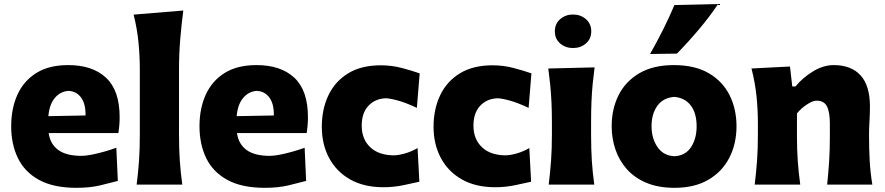

<svg xmlns="http://www.w3.org/2000/svg" viewBox="-20 -902 4325 938"><path d="M354 15.6Q241.7 15.6 171.1 -22.9Q100.6 -61.5 67.6 -129.4Q34.7 -197.3 34.7 -285.2Q34.7 -372.6 65.4 -439.9Q96.2 -507.3 158 -545.7Q219.7 -584 313 -584Q432.1 -584 498.3 -522Q564.5 -460 564.5 -330.1Q564.5 -306.2 562.7 -288.1Q561 -270 558.6 -252H217.8Q225.1 -198.7 264.2 -169.7Q303.2 -140.6 378.4 -140.6Q397.9 -140.6 427 -146.2Q456.1 -151.9 488.3 -160.9Q520.5 -169.9 548.3 -180.2L555.7 -18.1Q520 -8.8 470.2 3.4Q420.4 15.6 354 15.6ZM397.9 -337.9Q398.9 -394.5 376.2 -425.3Q353.5 -456.1 314.9 -458Q274.9 -455.6 248 -423.6Q221.2 -391.6 216.3 -334.5Z M647.5 0Q655.3 -60.1 659.2 -116.9Q663.1 -173.8 663.1 -244.6V-560.5Q663.1 -629.4 656.5 -695.8Q649.9 -762.2 632.8 -830.6L875.5 -850.6Q866.7 -783.7 860.6 -711.4Q854.5 -639.2 854.5 -560.5V-244.6Q854.5 -173.8 858.4 -116.9Q862.3 -60.1 870.6 0Z M1273.9 15.6Q1161.6 15.6 1091.1 -22.9Q1020.5 -61.5 987.5 -129.4Q954.6 -197.3 954.6 -285.2Q954.6 -372.6 985.4 -439.9Q1016.1 -507.3 1077.9 -545.7Q1139.6 -584 1232.9 -584Q1352.1 -584 1418.2 -522Q1484.4 -460 1484.4 -330.1Q1484.4 -306.2 1482.7 -288.1Q1481 -270 1478.5 -252H1137.7Q1145 -198.7 1184.1 -169.7Q1223.1 -140.6 1298.3 -140.6Q1317.9 -140.6 1346.9 -146.2Q1376 -151.9 1408.2 -160.9Q1440.4 -169.9 1468.3 -180.2L1475.6 -18.1Q1439.9 -8.8 1390.1 3.4Q1340.3 15.6 1273.9 15.6ZM1317.9 -337.9Q1318.8 -394.5 1296.1 -425.3Q1273.4 -456.1 1234.9 -458Q1194.8 -455.6 1168 -423.6Q1141.1 -391.6 1136.2 -334.5Z M1853.5 12.7Q1757.8 12.7 1690.7 -25.4Q1623.5 -63.5 1587.9 -130.1Q1552.2 -196.8 1552.2 -282.7Q1552.2 -369.1 1584.7 -437Q1617.2 -504.9 1681.2 -543.9Q1745.1 -583 1840.8 -583Q1894 -583 1944.3 -569.6Q1994.6 -556.2 2030.3 -543.5L2016.6 -375Q1962.9 -400.4 1923.1 -411.1Q1883.3 -421.9 1863.3 -421.9Q1811.5 -419.4 1779.3 -384.5Q1747.1 -349.6 1747.1 -288.1Q1747.1 -222.7 1788.1 -183.3Q1829.1 -144 1902.8 -143.1Q1925.8 -143.1 1957.8 -152.1Q1989.7 -161.1 2020 -178.7L2028.8 -14.2Q1995.6 -6.3 1948.7 3.2Q1901.9 12.7 1853.5 12.7Z M2399.4 12.7Q2303.7 12.7 2236.6 -25.4Q2169.4 -63.5 2133.8 -130.1Q2098.1 -196.8 2098.1 -282.7Q2098.1 -369.1 2130.6 -437Q2163.1 -504.9 2227.1 -543.9Q2291 -583 2386.7 -583Q2439.9 -583 2490.2 -569.6Q2540.5 -556.2 2576.2 -543.5L2562.5 -375Q2508.8 -400.4 2469 -411.1Q2429.2 -421.9 2409.2 -421.9Q2357.4 -419.4 2325.2 -384.5Q2293 -349.6 2293 -288.1Q2293 -222.7 2334 -183.3Q2375 -144 2448.7 -143.1Q2471.7 -143.1 2503.7 -152.1Q2535.6 -161.1 2565.9 -178.7L2574.7 -14.2Q2541.5 -6.3 2494.6 3.2Q2447.8 12.7 2399.4 12.7Z M2690.7 -748.9Q2690.7 -786 2716.7 -808.5Q2742.8 -831.1 2779.3 -831.1Q2816.4 -831.1 2842.4 -808.5Q2868.5 -786 2868.5 -748.9Q2868.5 -711.9 2842.4 -689.6Q2816.4 -667.3 2779.3 -667.3Q2742.8 -667.3 2716.7 -689.6Q2690.7 -711.9 2690.7 -748.9ZM2660.6 0Q2668 -60.1 2672.1 -116.9Q2676.3 -173.8 2676.3 -244.6V-300.8Q2676.3 -358.9 2674.1 -403.8Q2671.9 -448.7 2668 -488Q2664.1 -527.3 2658.7 -567.4L2884.8 -572.8Q2879.4 -532.2 2875.5 -492.2Q2871.6 -452.1 2869.6 -406Q2867.7 -359.9 2867.7 -300.8V-244.6Q2867.7 -173.8 2871.3 -116.9Q2875 -60.1 2883.3 0Z M3275.9 15.6Q3196.3 15.6 3138.2 -8.8Q3080.1 -33.2 3042.5 -75.4Q3004.9 -117.7 2986.6 -171.9Q2968.3 -226.1 2968.3 -285.2Q2968.3 -370.1 3002.4 -437.7Q3036.6 -505.4 3104.2 -544.7Q3171.9 -584 3272 -584Q3375 -584 3442.9 -544.2Q3510.7 -504.4 3544.4 -436.8Q3578.1 -369.1 3578.1 -285.2Q3578.1 -199.2 3543 -131.1Q3507.8 -63 3440.4 -23.7Q3373 15.6 3275.9 15.6ZM3274.9 -138.7Q3328.6 -141.6 3356 -183.1Q3383.3 -224.6 3383.3 -285.2Q3383.3 -348.1 3355.5 -385.7Q3327.6 -423.3 3274.9 -428.7Q3220.2 -424.8 3191.7 -385.5Q3163.1 -346.2 3163.1 -285.2Q3163.1 -226.6 3191.7 -184.1Q3220.2 -141.6 3274.9 -138.7ZM3155.8 -638.2Q3189.9 -698.2 3219.7 -757.8Q3249.5 -817.4 3274.9 -877.4L3488.3 -882.3Q3446.3 -819.8 3395 -759Q3343.8 -698.2 3287.1 -640.1Z M3667 0Q3674.3 -60.1 3678.5 -116.9Q3682.6 -173.8 3682.6 -244.6V-300.8Q3682.6 -366.2 3675.8 -432.4Q3668.9 -498.5 3651.4 -567.4L3839.4 -577.1L3850.6 -479.5H3866.2Q3901.4 -522.5 3951.9 -553.2Q4002.4 -584 4053.2 -584Q4138.7 -584 4184.3 -533.7Q4230 -483.4 4230 -382.3Q4230 -345.2 4227.8 -310.1Q4225.6 -274.9 4225.6 -244.6Q4225.6 -173.8 4228.8 -116.9Q4231.9 -60.1 4241.7 0H4021Q4027.3 -60.1 4030.8 -115.7Q4034.2 -171.4 4034.2 -233.9V-297.9Q4034.2 -354.5 4020 -382.3Q4005.9 -410.2 3969.2 -410.2Q3950.2 -410.2 3921.4 -391.1Q3892.6 -372.1 3873.5 -347.7V-233.9Q3873.5 -171.4 3877.4 -115.7Q3881.3 -60.1 3889.6 0Z"/></svg>

Font: Pinar-DS4-FD ExtraBold
Style: Regular
Weight: 800
Designer: Amin Abedi
Version: Version 3.000